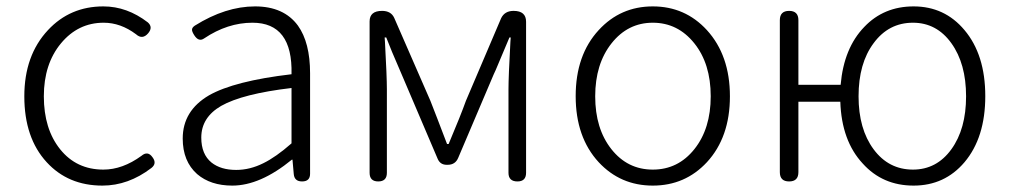

<svg xmlns="http://www.w3.org/2000/svg" viewBox="-20 -567 3156 600"><path d="M300 13Q193 13 126 -60Q56 -136 56 -266Q56 -394 130 -473Q199 -547 303 -547Q377 -547 442 -497Q459 -482 443 -463Q425 -442 405 -460Q357 -496 304 -496Q224 -496 170.5 -431.5Q117 -367 117 -266Q117 -164 168 -100.5Q219 -37 303 -37Q363 -37 422 -80Q442 -97 457 -75Q471 -56 453 -42Q381 13 300 13Z M706 13Q638 13 596 -23Q551 -63 551 -134Q551 -221 633 -269Q712 -314 891 -335Q895 -496 769 -496Q691 -496 618 -447Q601 -435 587 -457Q580 -468 580 -474Q580 -481 589 -487Q685 -547 777 -547Q867 -547 911 -487Q949 -434 949 -338V-169V-24Q949 0 924 0Q900 0 898 -23L894 -68H892Q793 13 706 13ZM718 -36Q761 -36 803 -57Q842 -76 891 -119V-205V-292Q738 -274 671 -236Q609 -200 609 -137Q609 -85 641 -59Q670 -36 718 -36Z M1162 0Q1135 0 1135 -27V-500Q1135 -533 1174 -533Q1202 -533 1212 -511L1325 -252Q1332 -234 1346 -198Q1367 -144 1377 -117H1382Q1420 -207 1436 -252L1546 -510Q1557 -533 1585 -533Q1624 -533 1624 -499V-266V-27Q1624 0 1597 0Q1569 0 1569 -27V-288Q1569 -327 1575 -436Q1576 -445 1576 -450H1572Q1558 -416 1529 -348Q1525 -339 1523 -335L1412 -74Q1403 -52 1379 -52H1376Q1356 -52 1348 -70L1235 -335Q1234 -337 1232 -342Q1201 -413 1187 -450H1182Q1182 -445 1183 -436Q1189 -327 1189 -288V-27Q1189 0 1162 0Z M2020 13Q1919 13 1851 -60Q1779 -138 1779 -266.5Q1779 -395 1851 -473Q1919 -547 2020 -547Q2121 -547 2189 -473Q2261 -394 2261 -266Q2261 -138 2189 -60Q2121 13 2020 13ZM2020 -37Q2099 -37 2150 -101Q2201 -165 2201 -266Q2201 -368 2149.5 -432Q2098 -496 2020 -496Q1942 -496 1891 -431.5Q1840 -367 1840 -266Q1840 -165 1890.5 -101Q1941 -37 2020 -37Z M2835 13Q2738 13 2676 -56Q2610 -127 2606 -249H2475V-29Q2475 0 2446 0Q2417 0 2417 -29V-504Q2417 -533 2446 -533Q2475 -533 2475 -504V-302H2541H2607Q2617 -417 2681 -483Q2742 -547 2835 -547Q2932 -547 2994 -473Q3059 -396 3059 -266.5Q3059 -137 2994 -60Q2932 13 2835 13ZM2833 -37Q2907 -37 2953 -100.5Q2999 -164 2999 -266Q2999 -368 2953 -432Q2907 -496 2833 -496Q2757 -496 2710 -432Q2663 -369 2663 -266Q2663 -164 2710 -100.5Q2757 -37 2833 -37Z"/></svg>

Font: GenSenRounded TW L
Style: Regular
Weight: 300
Version: Version 1.501;PS 1;hotconv 16.6.51;makeotf.lib2.5.65220